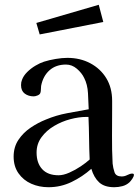

<svg xmlns="http://www.w3.org/2000/svg" viewBox="-20 -783 584 803"><path d="M355 -116Q353 -160 352.5 -205Q352 -250 350 -294H341Q310 -294 274 -284.5Q238 -275 206 -256Q174 -237 153.5 -209Q133 -181 133 -145Q133 -101 156.5 -75.5Q180 -50 225 -50Q245 -50 270 -61Q295 -72 318 -87.5Q341 -103 355 -116ZM540 -52Q540 -45 533.5 -35.5Q527 -26 522 -21Q509 -9 492 -4.5Q475 0 458 0Q417 0 395 -20Q373 -40 362 -77Q325 -44 279.5 -22Q234 0 183 0Q144 0 111 -14.5Q78 -29 57.5 -58Q37 -87 37 -128Q37 -168 57 -198Q77 -228 108 -249Q139 -270 172 -283Q215 -301 260.5 -309.5Q306 -318 351 -326Q350 -356 348 -393Q346 -430 332 -457Q322 -478 301.5 -495.5Q281 -513 256 -513Q214 -513 187 -489Q160 -465 152 -424Q151 -417 151 -409Q151 -401 149 -395Q147 -388 137.5 -384Q128 -380 121 -380Q99 -380 83.5 -391.5Q68 -403 68 -427Q68 -440 72 -449Q78 -466 93.5 -481.5Q109 -497 128.5 -508.5Q148 -520 164 -525Q186 -532 213 -536.5Q240 -541 262 -541Q315 -541 357.5 -518.5Q400 -496 424.5 -456Q449 -416 449 -361V-330Q449 -272 448.5 -214.5Q448 -157 451 -99Q453 -80 459 -62.5Q465 -45 489 -45Q501 -45 512.5 -51Q524 -57 533 -57Q540 -57 540 -52ZM412 -691 146 -639 132 -687 393 -763Z"/></svg>

Font: Kaisei HarunoUmi Medium
Style: Regular
Weight: 500
Designer: Font-Kai, 金井和夫
Foundry: KAZUO KANAI
Version: Version 5.003